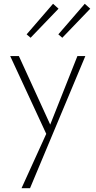

<svg xmlns="http://www.w3.org/2000/svg" viewBox="-20 -708 506 1017"><path d="M142 -508 121 -526 261 -688 290 -662ZM289 -526 429 -688 458 -662 310 -508ZM390 -411H432L139 289H94L225 1L34 -411H80L246 -48Z"/></svg>

Font: Ysabeau Infant Light
Style: Regular
Weight: 300
Designer: Christian Thalmann (Catharsis Fonts)
Version: Version 0.003